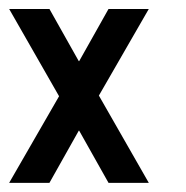

<svg xmlns="http://www.w3.org/2000/svg" viewBox="-20 -399 406 419"><path d="M0 -379.4H87.9L151.9 -265.6H152.8L216.8 -379.4H304.7L195.8 -190.4L304.7 0H216.8L152.8 -113.8H151.9L87.9 0H0L108.9 -189Z"/></svg>

Font: Gasq
Style: Regular
Weight: 400
Designer: Husham Jawad
Version: Version 1.00;December 29, 2020;FontCreator 13.0.0.2683 32-bi